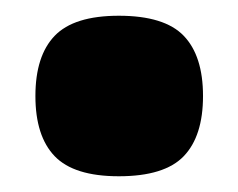

<svg xmlns="http://www.w3.org/2000/svg" viewBox="-20 -217 303 244"><path d="M25 -95Q25 -146 49.5 -171.5Q74 -197 131 -197Q189 -197 213.5 -171.5Q238 -146 238 -95Q238 -44 213.5 -18.5Q189 7 131 7Q74 7 49.5 -18.5Q25 -44 25 -95Z"/></svg>

Font: Georama ExtraBold
Style: Regular
Weight: 800
Designer: Jean-Baptiste Levee
Foundry: Production Type
Version: Version 1.001